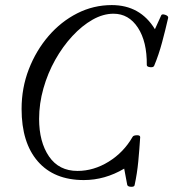

<svg xmlns="http://www.w3.org/2000/svg" viewBox="-20 -696 682 756"><path d="M510 33Q509 40 496 39.5Q483 39 481 32L469 -32Q393 13 310 13Q193 13 129 -60.5Q65 -134 65 -267Q65 -350 93.5 -423.5Q122 -497 171 -554Q220 -611 284 -643.5Q348 -676 420 -676Q532 -676 590 -581L615 -636Q618 -642 631 -637.5Q644 -633 642 -625Q631 -577 618 -528.5Q605 -480 587 -437Q584 -430 571 -431.5Q558 -433 558 -440Q559 -532 523 -587Q487 -642 427 -642Q386 -642 344.5 -618.5Q303 -595 265 -554Q227 -513 197.5 -460.5Q168 -408 151 -348Q134 -288 134 -228Q134 -137 173 -80Q212 -23 285 -23Q349 -23 408 -59.5Q467 -96 502 -157Q505 -163 518.5 -163.5Q532 -164 532 -156Q529 -108 524.5 -60.5Q520 -13 510 33Z"/></svg>

Font: Junicode Two Beta Condensed
Style: Italic
Weight: 400
Width: 3
Italic angle: -9°
Version: Version 1.053; ttfautohint (v1.8.4)